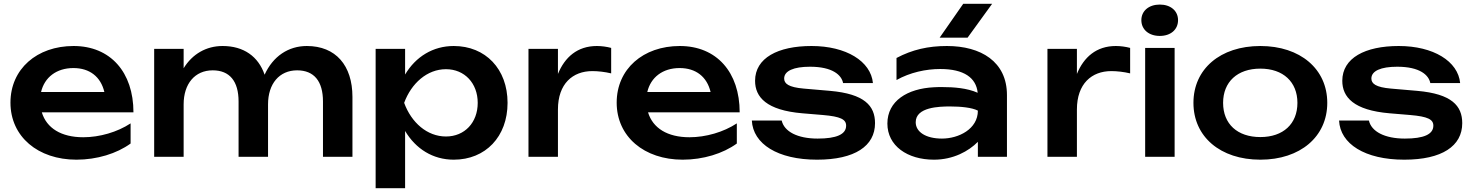

<svg xmlns="http://www.w3.org/2000/svg" viewBox="-20 -825 7746 1010"><path d="M382 15C490 15 594 -17 667 -70V-176C597 -130 504 -103 418 -103C302 -103 225 -151 200 -234H682C682 -445 561 -583 367 -583C174 -583 35 -462 35 -285C35 -106 180 15 382 15ZM366 -467C452 -467 510 -421 529 -341H196C214 -418 277 -467 366 -467Z M1594 -583C1497 -583 1416 -529 1372 -432C1339 -528 1262 -583 1151 -583C1065 -583 992 -541 946 -466V-568H791V0H946V-276C946 -384 1005 -455 1099 -455C1188 -455 1235 -398 1235 -291V0H1390V-276C1390 -384 1449 -455 1543 -455C1632 -455 1679 -398 1679 -291V0H1834V-315C1834 -481 1746 -583 1594 -583Z M1956 165H2111V-136C2167 -42 2257 15 2367 15C2534 15 2650 -106 2650 -284C2650 -462 2534 -583 2367 -583C2258 -583 2167 -527 2111 -433V-568H1956ZM2493 -284C2493 -180 2424 -107 2326 -107C2227 -107 2144 -180 2106 -284C2144 -387 2227 -461 2326 -461C2424 -461 2493 -387 2493 -284Z M3195 -573C3173 -579 3145 -583 3120 -583C3017 -583 2951 -524 2915 -436V-568H2760V0H2915V-249C2915 -385 2993 -451 3096 -451C3125 -451 3162 -447 3195 -439Z M3571 15C3679 15 3783 -17 3856 -70V-176C3786 -130 3693 -103 3607 -103C3491 -103 3414 -151 3389 -234H3871C3871 -445 3750 -583 3556 -583C3363 -583 3224 -462 3224 -285C3224 -106 3369 15 3571 15ZM3555 -467C3641 -467 3699 -421 3718 -341H3385C3403 -418 3466 -467 3555 -467Z M4583 -177C4583 -269 4527 -331 4347 -347L4208 -359C4128 -366 4105 -385 4105 -412C4105 -452 4155 -474 4241 -474C4360 -474 4407 -430 4415 -388H4572C4561 -503 4431 -583 4249 -583C4072 -583 3952 -520 3952 -400C3952 -314 4012 -245 4201 -229L4309 -220C4402 -212 4431 -197 4431 -164C4431 -118 4380 -96 4281 -96C4175 -96 4105 -133 4092 -191H3935C3941 -68 4071 15 4278 15C4477 15 4583 -57 4583 -177Z M5124 0H5277V-325C5277 -501 5140 -583 4961 -583C4863 -583 4779 -564 4696 -520V-404C4767 -444 4851 -462 4926 -462C5051 -462 5115 -416 5123 -337C5067 -362 4996 -367 4936 -367C4922 -367 4908 -367 4893 -366C4753 -359 4648 -294 4648 -175C4648 -58 4753 15 4893 15C4995 15 5076 -30 5124 -79ZM4923 -627H5070L5199 -805H5047ZM5124 -243C5124 -146 5023 -96 4935 -96C4850 -96 4797 -131 4797 -182C4797 -262 4921 -265 4978 -265C5035 -265 5094 -259 5124 -243Z M5925 -573C5903 -579 5875 -583 5850 -583C5747 -583 5681 -524 5645 -436V-568H5490V0H5645V-249C5645 -385 5723 -451 5826 -451C5855 -451 5892 -447 5925 -439Z M6004 0H6159V-573H6004ZM6081 -636C6138 -636 6177 -669 6177 -719C6177 -768 6138 -801 6081 -801C6024 -801 5984 -768 5984 -719C5984 -669 6024 -636 6081 -636Z M6610 15C6820 15 6962 -106 6962 -284C6962 -462 6820 -583 6610 -583C6399 -583 6258 -462 6258 -284C6258 -106 6399 15 6610 15ZM6610 -104C6489 -104 6414 -173 6414 -284C6414 -394 6489 -464 6610 -464C6730 -464 6805 -394 6805 -284C6805 -173 6730 -104 6610 -104Z M7672 -177C7672 -269 7616 -331 7436 -347L7297 -359C7217 -366 7194 -385 7194 -412C7194 -452 7244 -474 7330 -474C7449 -474 7496 -430 7504 -388H7661C7650 -503 7520 -583 7338 -583C7161 -583 7041 -520 7041 -400C7041 -314 7101 -245 7290 -229L7398 -220C7491 -212 7520 -197 7520 -164C7520 -118 7469 -96 7370 -96C7264 -96 7194 -133 7181 -191H7024C7030 -68 7160 15 7367 15C7566 15 7672 -57 7672 -177Z"/></svg>

Font: Bounded Med
Style: Regular
Weight: 500
Designer: Vlad Churkin
Version: Version 3.0